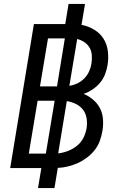

<svg xmlns="http://www.w3.org/2000/svg" viewBox="-20 -858 640 980"><path d="M174 102 191 0H32L153 -735H313L330 -838H414L396 -731Q430 -725 460 -707Q490 -689 508 -661Q526 -633 530.5 -597Q535 -561 529 -526Q525 -502 516 -478.5Q507 -455 490.5 -435.5Q474 -416 452.5 -401.5Q431 -387 407 -379Q433 -368 455 -349.5Q477 -331 490 -306Q503 -281 505.5 -251Q508 -221 503 -191Q499 -166 490 -140.5Q481 -115 464 -93Q447 -71 424.5 -54Q402 -37 377.5 -26Q353 -15 327 -8.5Q301 -2 275 -1L258 102ZM184 -417H271L311 -662H225ZM334 -420Q355 -423 375 -432.5Q395 -442 410.5 -458Q426 -474 435 -494Q444 -514 447 -535Q450 -556 448.5 -577Q447 -598 437 -615Q427 -632 410.5 -643Q394 -654 374 -659ZM127 -74H214L259 -344H172ZM277 -75Q302 -78 327 -87.5Q352 -97 373 -114Q394 -131 406 -155Q418 -179 422 -204Q426 -229 422 -254Q418 -279 404 -297.5Q390 -316 368 -327Q346 -338 321 -342Z"/></svg>

Font: Iosevka Curly Extended
Style: Italic
Weight: 400
Width: 7
Italic angle: -9°
Monospace: yes
Designer: Belleve Invis
Foundry: Belleve Invis
Version: Version 11.1.0; ttfautohint (v1.8.3)